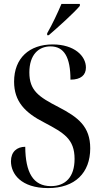

<svg xmlns="http://www.w3.org/2000/svg" viewBox="-20 -951 519 981"><path d="M221 -781V-771H229C278 -813 359 -886 388 -921V-931H294C275 -886 248 -828 221 -781ZM226 10C363 10 441 -68 441 -193C441 -305 379 -352 279 -404C178 -456 130 -488 130 -581C130 -671 177 -714 238 -714C308 -714 340 -658 340 -544C394 -544 419 -568 419 -606C419 -665 360 -724 249 -724C130 -724 52 -654 52 -534C52 -433 107 -375 208 -324C306 -272 361 -241 361 -139C361 -47 315 0 240 0C149 0 110 -70 109 -201C67 -201 36 -176 36 -127C36 -63 87 10 226 10Z"/></svg>

Font: Noto Serif Display Condensed Medium
Style: Regular
Weight: 500
Width: 3
Designer: Monotype Design Team
Foundry: Monotype Imaging Inc.
Version: Version 2.009